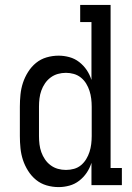

<svg xmlns="http://www.w3.org/2000/svg" viewBox="-20 -755 540 783"><path d="M219 8Q194 8 170 1Q146 -6 127 -21.5Q108 -37 94.5 -58.5Q81 -80 73.5 -103Q66 -126 63.5 -150.5Q61 -175 61 -200V-320Q61 -345 63.5 -369.5Q66 -394 73.5 -417Q81 -440 94.5 -461.5Q108 -483 127 -498.5Q146 -514 170 -521Q194 -528 219 -528Q241 -528 263 -522Q285 -516 303 -502Q321 -488 333.5 -469.5Q346 -451 353 -429V-665H307V-735H431V-70H477V0H353V-91Q346 -69 333.5 -50.5Q321 -32 303 -18Q285 -4 263 2Q241 8 219 8ZM249 -62Q249 -62 249 -62Q249 -62 249 -62Q266 -62 282 -66.5Q298 -71 310.5 -81.5Q323 -92 331.5 -106Q340 -120 345 -135.5Q350 -151 352 -167.5Q354 -184 354 -200V-320Q354 -336 352 -352.5Q350 -369 345 -384.5Q340 -400 331.5 -414Q323 -428 310 -438.5Q297 -449 281 -453.5Q265 -458 249 -458Q232 -458 216 -453.5Q200 -449 186.5 -439Q173 -429 163.5 -415Q154 -401 148.5 -385.5Q143 -370 141 -353.5Q139 -337 139 -320V-200Q139 -183 141 -166.5Q143 -150 148.5 -134.5Q154 -119 163.5 -105Q173 -91 186.5 -81Q200 -71 216 -66.5Q232 -62 249 -62Z"/></svg>

Font: Iosevka Gothic
Style: Regular
Weight: 400
Monospace: yes
Designer: Belleve Invis
Foundry: Belleve Invis
Version: Version 15.5.1; ttfautohint (v1.8.4)